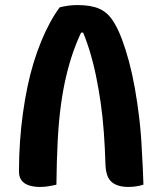

<svg xmlns="http://www.w3.org/2000/svg" viewBox="-20 -730 640 759"><path d="M203 0Q187 4 170.5 6.5Q154 9 138 9Q114 9 95 3Q76 -3 65.5 -16.5Q55 -30 55 -52Q55 -112 59 -169.5Q63 -227 70.5 -281.5Q78 -336 88.5 -386.5Q99 -437 113 -482.5Q127 -528 143.5 -568Q160 -608 178 -641Q196 -674 216 -701Q231 -705 249.5 -707.5Q268 -710 285 -710Q338 -710 370 -696.5Q402 -683 423 -653Q444 -623 462 -575Q477 -535 490 -486.5Q503 -438 513 -382Q523 -326 530.5 -263Q538 -200 541 -130Q543 -99 544.5 -66.5Q546 -34 547 0Q535 4 519.5 6.5Q504 9 488 9Q445 9 422 -10Q399 -29 397 -78Q395 -145 390.5 -206.5Q386 -268 378 -324Q370 -380 359 -432.5Q348 -485 333 -533.5Q318 -582 297 -628L335 -601H274L314 -628Q290 -582 272.5 -533.5Q255 -485 242 -430.5Q229 -376 220.5 -312.5Q212 -249 208 -172Q204 -95 203 0Z"/></svg>

Font: Recursive Casual
Style: Bold
Weight: 700
Version: Version 1.085